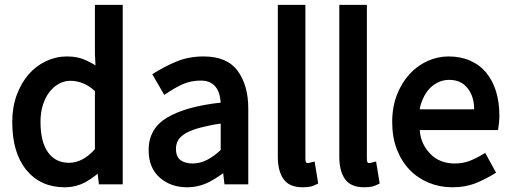

<svg xmlns="http://www.w3.org/2000/svg" viewBox="-20 -753 2112 796"><path d="M30.8 -247.1Q30.8 -308.6 49.3 -358.9Q67.9 -409.2 98.6 -444.6Q129.4 -480 170.9 -499.5Q212.4 -519 257.8 -519Q303.7 -519 337.2 -502.7Q370.6 -486.3 376 -481.9L373.5 -529.3V-732.9H488.8V11.2H390.1L380.9 -67.4H423.3Q375.5 -20.5 335.4 1.5Q295.4 23.4 248 23.4Q148.4 23.4 89.6 -47.9Q30.8 -119.1 30.8 -247.1ZM147.9 -248Q147.9 -165 179 -121.6Q210 -78.1 266.1 -78.1Q295.4 -78.1 322.5 -92.8Q349.6 -107.4 373.5 -134.8V-375.5Q350.1 -397 324.5 -407.5Q298.8 -418 272 -418Q247.1 -418 224.9 -406Q202.6 -394 185.5 -372.3Q168.5 -350.6 158.2 -319.1Q147.9 -287.6 147.9 -248Z M596.2 -130.9Q596.2 -219.7 673.1 -265.6Q750 -311.5 895 -327.6Q895 -334.5 891.1 -354Q887.2 -373.5 877.7 -387.7Q868.2 -401.9 852.5 -410.4Q836.9 -418.9 811.5 -418.9Q771.5 -418.9 737.3 -403.8Q703.1 -388.7 661.1 -359.4L611.3 -445.3Q660.2 -476.6 711.2 -497.8Q762.2 -519 824.2 -519Q921.4 -519 965.3 -459.2Q1009.3 -399.4 1009.3 -302.7V11.2H910.6L901.4 -68.4H948.2Q890.1 -20.5 847.2 1.5Q804.2 23.4 755.4 23.4Q687.5 23.4 641.8 -17.1Q596.2 -57.6 596.2 -130.9ZM709.5 -136.7Q709.5 -103 728.5 -89.1Q747.6 -75.2 778.3 -75.2Q809.6 -75.2 838.4 -90.1Q867.2 -105 895 -131.3V-240.7Q853 -234.9 812.7 -224.4Q772.5 -213.9 749.8 -200.4Q727.1 -187 718.3 -171.1Q709.5 -155.3 709.5 -136.7Z M1131.8 -732.9H1246.1V-96.7Q1246.1 -83 1248.8 -80.1Q1251.5 -77.1 1252.9 -77.1Q1256.8 -77.1 1259.3 -77.1Q1261.7 -77.1 1284.2 -83.5L1299.3 7.8Q1279.3 18.1 1266.4 20.8Q1253.4 23.4 1234.9 23.4Q1179.7 23.4 1155.8 -10Q1131.8 -43.5 1131.8 -103Z M1386.7 -732.9H1501V-96.7Q1501 -83 1503.7 -80.1Q1506.3 -77.1 1507.8 -77.1Q1511.7 -77.1 1514.2 -77.1Q1516.6 -77.1 1539.1 -83.5L1554.2 7.8Q1534.2 18.1 1521.2 20.8Q1508.3 23.4 1489.7 23.4Q1434.6 23.4 1410.6 -10Q1386.7 -43.5 1386.7 -103Z M1606 -247.1Q1606 -309.6 1625.7 -360.1Q1645.5 -410.6 1678 -445.8Q1710.4 -481 1752.4 -500Q1794.4 -519 1839.8 -519Q1889.6 -519 1929.4 -501.5Q1969.2 -483.9 1996.1 -451.2Q2022.9 -418.5 2036.6 -373.8Q2050.3 -329.1 2050.3 -274.9Q2050.3 -246.6 2044.9 -213.9H1720.2Q1723.6 -157.7 1762.7 -116.5Q1801.8 -75.2 1865.2 -75.2Q1897 -75.2 1924.3 -85Q1951.7 -94.7 1991.7 -119.1L2036.6 -37.1Q1990.2 -8.3 1949.2 7.6Q1908.2 23.4 1855 23.4Q1803.2 23.4 1757.6 4.6Q1711.9 -14.2 1678.2 -49.1Q1644.5 -84 1625.2 -134Q1606 -184.1 1606 -247.1ZM1945.8 -299.8Q1945.8 -353 1918.5 -387.5Q1891.1 -421.9 1842.3 -421.9Q1819.3 -421.9 1798.8 -412.8Q1778.3 -403.8 1761.5 -386.5Q1744.6 -369.1 1733.2 -342.8Q1721.7 -316.4 1720.2 -299.8Z"/></svg>

Font: Pyidaungsu Book
Style: Bold
Weight: 700
Designer: Sun Tun
Foundry: MCF
Version: Version 1.008;February 27, 2020;FontCreator 11.0.0.2408 32-b